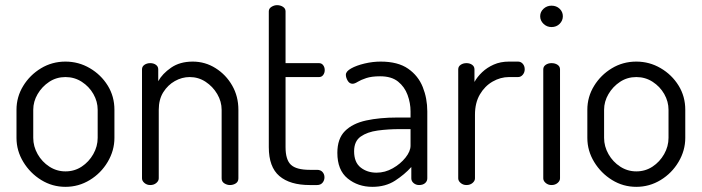

<svg xmlns="http://www.w3.org/2000/svg" viewBox="-20 -718 2724 745"><path d="M234 7Q183 7 140 -19.5Q97 -46 70.5 -89.5Q44 -133 44 -183V-292Q44 -342 70 -384.5Q96 -427 139 -453Q182 -479 234 -479Q285 -479 328.5 -453.5Q372 -428 398 -386Q424 -344 424 -292V-183Q424 -134 398 -90Q372 -46 328.5 -19.5Q285 7 234 7ZM234 -53Q269 -53 297 -71.5Q325 -90 342 -120Q359 -150 359 -183V-292Q359 -324 342.5 -353Q326 -382 297.5 -400.5Q269 -419 234 -419Q199 -419 171 -400.5Q143 -382 126 -353Q109 -324 109 -292V-183Q109 -150 126 -120Q143 -90 171.5 -71.5Q200 -53 234 -53Z M563 0Q550 0 540.5 -8Q531 -16 531 -26V-449Q531 -460 540.5 -466.5Q550 -473 563 -473Q576 -473 585 -466.5Q594 -460 594 -449V-403Q610 -432 644 -455.5Q678 -479 728 -479Q776 -479 816.5 -453.5Q857 -428 881 -386Q905 -344 905 -292V-26Q905 -13 895 -6.5Q885 0 872 0Q861 0 850.5 -6.5Q840 -13 840 -26V-292Q840 -324 823 -353Q806 -382 778 -400.5Q750 -419 716 -419Q686 -419 658.5 -403.5Q631 -388 613.5 -360Q596 -332 596 -292V-26Q596 -16 586.5 -8Q577 0 563 0Z M1182 0Q1105 0 1064 -35Q1023 -70 1023 -147V-674Q1023 -685 1033.5 -691.5Q1044 -698 1055 -698Q1068 -698 1078 -691.5Q1088 -685 1088 -674V-473H1218Q1228 -473 1234 -465Q1240 -457 1240 -446Q1240 -435 1234 -427Q1228 -419 1218 -419H1088V-147Q1088 -98 1109 -78.5Q1130 -59 1182 -59H1210Q1224 -59 1231.5 -50.5Q1239 -42 1239 -30Q1239 -18 1231.5 -9Q1224 0 1210 0Z M1425 7Q1369 7 1329 -25.5Q1289 -58 1289 -125Q1289 -180 1318.5 -209.5Q1348 -239 1400.5 -250.5Q1453 -262 1522 -262H1573V-286Q1573 -318 1561.5 -349.5Q1550 -381 1524.5 -401.5Q1499 -422 1455 -422Q1422 -422 1401 -415Q1380 -408 1368 -400.5Q1356 -393 1348 -393Q1336 -393 1329 -405Q1322 -417 1322 -428Q1322 -441 1342.5 -452.5Q1363 -464 1394.5 -471.5Q1426 -479 1457 -479Q1524 -479 1563.5 -451.5Q1603 -424 1620.5 -380Q1638 -336 1638 -286V-26Q1638 -15 1629.5 -7.5Q1621 0 1606 0Q1594 0 1585 -7.5Q1576 -15 1576 -26V-70Q1550 -41 1513 -17Q1476 7 1425 7ZM1441 -48Q1474 -48 1504 -65Q1534 -82 1553.5 -106.5Q1573 -131 1573 -153V-217H1531Q1486 -217 1445.5 -211.5Q1405 -206 1379.5 -188Q1354 -170 1354 -131Q1354 -88 1379.5 -68Q1405 -48 1441 -48Z M1790 0Q1777 0 1767.5 -8Q1758 -16 1758 -26V-449Q1758 -460 1767.5 -466.5Q1777 -473 1790 -473Q1803 -473 1812 -466.5Q1821 -460 1821 -449V-400Q1832 -420 1851 -438Q1870 -456 1896 -467.5Q1922 -479 1955 -479H1990Q2001 -479 2008.5 -470.5Q2016 -462 2016 -449Q2016 -437 2008.5 -428Q2001 -419 1990 -419H1955Q1922 -419 1891.5 -401.5Q1861 -384 1842 -351.5Q1823 -319 1823 -273V-26Q1823 -16 1813.5 -8Q1804 0 1790 0Z M2120 0Q2107 0 2097.5 -8Q2088 -16 2088 -26V-449Q2088 -460 2097.5 -466.5Q2107 -473 2120 -473Q2134 -473 2143.5 -466.5Q2153 -460 2153 -449V-26Q2153 -16 2143.5 -8Q2134 0 2120 0ZM2120 -613Q2102 -613 2089 -625.5Q2076 -638 2076 -655Q2076 -672 2089 -684Q2102 -696 2120 -696Q2139 -696 2151.5 -684Q2164 -672 2164 -655Q2164 -638 2151.5 -625.5Q2139 -613 2120 -613Z M2449 7Q2398 7 2355 -19.5Q2312 -46 2285.5 -89.5Q2259 -133 2259 -183V-292Q2259 -342 2285 -384.5Q2311 -427 2354 -453Q2397 -479 2449 -479Q2500 -479 2543.5 -453.5Q2587 -428 2613 -386Q2639 -344 2639 -292V-183Q2639 -134 2613 -90Q2587 -46 2543.5 -19.5Q2500 7 2449 7ZM2449 -53Q2484 -53 2512 -71.5Q2540 -90 2557 -120Q2574 -150 2574 -183V-292Q2574 -324 2557.5 -353Q2541 -382 2512.5 -400.5Q2484 -419 2449 -419Q2414 -419 2386 -400.5Q2358 -382 2341 -353Q2324 -324 2324 -292V-183Q2324 -150 2341 -120Q2358 -90 2386.5 -71.5Q2415 -53 2449 -53Z"/></svg>

Font: Dosis
Style: Regular
Weight: 400
Designer: EdgarTolentino, PabloImpallari, IginoMarini
Foundry: EdgarTolentino, PabloImpallari, IginoMarini
Version: Version 3.001; ttfautohint (v1.8.2)